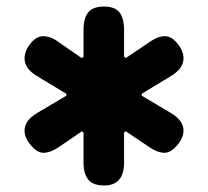

<svg xmlns="http://www.w3.org/2000/svg" viewBox="-20 -650 637 588"><path d="M158.2 -522 230 -472.2 235.8 -476.1V-558.1Q235.8 -594.2 250 -612.1Q264.2 -629.9 298.8 -629.9Q332 -629.9 345.9 -612.1Q359.9 -594.2 359.9 -558.1V-476.1L365.2 -472.2L439 -522Q463.4 -539.1 484.9 -539.1Q505.4 -539.1 523.7 -516.4Q542 -493.7 542 -471.2Q542 -440.9 504.9 -418L414.1 -362.8V-356.9L502.9 -304.2Q542 -281.2 542 -250Q542 -228 522.5 -205.1Q502.9 -182.1 483.9 -182.1Q462.9 -182.1 436 -200.2L365.2 -248L359.9 -244.1V-151.9Q359.9 -82 298.8 -82Q264.6 -82 250.2 -100.1Q235.8 -118.2 235.8 -151.9V-244.1L231 -248L161.1 -200.2Q134.3 -182.1 112.8 -182.1Q93.8 -182.1 74.5 -205.1Q55.2 -228 55.2 -250Q55.2 -281.2 94.2 -304.2L183.1 -356.9V-362.8L91.8 -418Q55.2 -440.4 55.2 -471.2Q55.2 -493.7 73.2 -516.4Q91.3 -539.1 111.8 -539.1Q135.3 -539.1 158.2 -522Z"/></svg>

Font: Concert One
Style: Regular
Weight: 400
Designer: Johan Kallas, Mihkel Virkus
Foundry: Johan Kallas, Mihkel Virkus
Version: Version 1.003